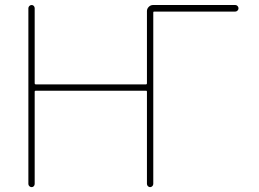

<svg xmlns="http://www.w3.org/2000/svg" viewBox="-20 -773 1040 770"><path d="M569.3 -35.2V-405.3Q569.3 -409.2 565.4 -409.2H124Q119.1 -409.2 119.1 -405.3V-35.2Q119.1 -30.3 115.7 -26.4Q112.3 -22.5 106.9 -22.5Q101.6 -22.5 97.7 -26.4Q93.8 -30.3 93.8 -35.2V-740.2Q93.8 -745.1 97.7 -749Q101.6 -752.9 106.9 -752.9Q112.3 -752.9 115.7 -749Q119.1 -745.1 119.1 -740.2V-439.5Q119.1 -434.6 124 -434.6H565.4Q569.3 -434.6 569.3 -439.5V-728.5Q569.3 -738.3 576.7 -745.6Q584 -752.9 593.8 -752.9H923.8Q928.7 -752.9 932.6 -749Q936.5 -745.1 936.5 -739.7Q936.5 -734.4 932.6 -730.5Q928.7 -726.6 923.8 -726.6H598.6Q594.7 -726.6 594.7 -722.7V-35.2Q594.7 -30.3 590.8 -26.4Q586.9 -22.5 582 -22.5Q577.1 -22.5 573.2 -26.4Q569.3 -30.3 569.3 -35.2Z"/></svg>

Font: Rounded-X Mgen+ 2m thin
Style: Regular
Weight: 100
Designer: [Source Han Sans]
Ryoko NISHIZUKA  (kana & ideographs); Paul D. Hunt (Latin, Greek & Cyrillic); Wenlong ZHANG  (bopomofo
Version: Version 1.059.20150602